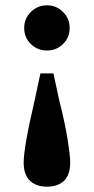

<svg xmlns="http://www.w3.org/2000/svg" viewBox="-20 -508 353 722"><path d="M157 -488Q192 -488 217 -463Q242 -438 242 -403Q242 -367 217 -342.5Q192 -318 157 -318Q121 -318 96 -342.5Q71 -367 71 -403Q71 -438 96 -463Q121 -488 157 -488ZM157 194Q116 194 92.5 171.5Q69 149 69 103Q69 89 71.5 68Q74 47 79 18Q84 -11 92 -49Q100 -87 111 -134L132 -232H181L202 -134Q214 -86 222 -48.5Q230 -11 234.5 18Q239 47 241.5 68.5Q244 90 244 103Q244 149 221 171.5Q198 194 157 194Z"/></svg>

Font: Source Serif 4 36pt
Style: Bold
Weight: 700
Designer: Frank Grießhammer
Foundry: Adobe Systems Incorporated
Version: Version 4.004;hotconv 1.0.116;makeotfexe 2.5.65601